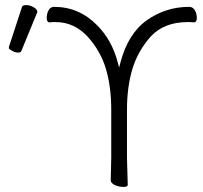

<svg xmlns="http://www.w3.org/2000/svg" viewBox="-20 -732 799 756"><path d="M66 -703Q68 -712 83 -712Q98 -712 112.5 -703.5Q127 -695 127 -685Q127 -683 126 -682L64 -531Q62 -525 51 -525Q40 -525 27.5 -532Q15 -539 15 -542V-547ZM416 -22 418 -111V-300Q418 -390 397 -461Q376 -532 323 -590Q270 -645 200 -645H188Q182 -645 176 -644H175Q164 -644 164 -661.5Q164 -679 171.5 -692Q179 -705 193 -705Q291 -705 362 -633Q421 -574 444 -485L449 -466L454 -485Q484 -600 558.5 -652.5Q633 -705 725 -705Q739 -705 747 -692Q755 -679 755 -661.5Q755 -644 743 -644H742Q736 -645 730 -645H718Q628 -645 575 -590Q523 -532 501.5 -461Q480 -390 480 -300V-110L483 -4Q483 4 465.5 4Q448 4 432 -3.5Q416 -11 416 -22Z"/></svg>

Font: LXGW WenKai Light
Style: Regular
Weight: 300
Designer: LXGW / Fontworks Inc.
Foundry: LXGW / Fontworks Inc.
Version: Version 1.501; October 10, 2024